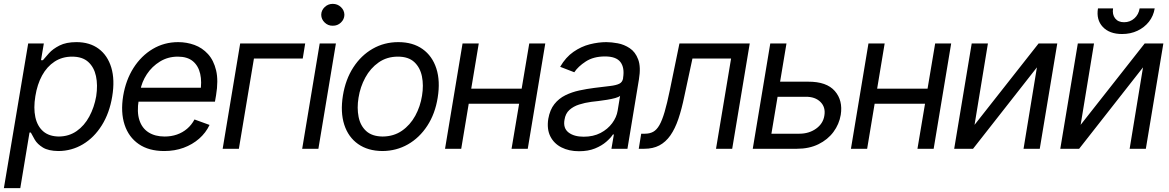

<svg xmlns="http://www.w3.org/2000/svg" viewBox="-46 -771 6057 995"><path d="M-25.9 204.1 100.1 -545.9H181.2L166.5 -459H176.3Q188 -473.1 208 -495.4Q228 -517.6 262.5 -535.2Q296.9 -552.7 350.1 -552.7Q418.9 -552.7 465.3 -518.3Q511.7 -483.9 530.8 -420.7Q549.8 -357.4 535.6 -271.5Q521.5 -185.1 481.4 -121.3Q441.4 -57.6 383.5 -23.2Q325.7 11.2 257.3 11.7Q205.1 11.2 176.5 -6.3Q147.9 -23.9 134.5 -46.6Q121.1 -69.3 113.8 -84H106.9L59.1 204.1ZM259.3 -63.5Q311.5 -64 351.3 -91.8Q391.1 -119.6 416.7 -167Q442.4 -214.4 452.6 -272.5Q461.4 -330.1 451.4 -376.5Q441.4 -422.9 411.1 -450.2Q380.9 -477.5 327.6 -477.5Q276.4 -477.5 236.8 -451.7Q197.3 -425.8 172.1 -379.9Q147 -334 137.2 -272.5Q127 -210.9 137.2 -163.8Q147.5 -116.7 178 -90.3Q208.5 -64 259.3 -63.5Z M805.2 11.7Q725.1 11.7 672.9 -24.4Q620.6 -60.5 599.6 -124.8Q578.6 -189 592.3 -273.9Q606 -356.4 646 -419.2Q686 -481.9 745.6 -517.3Q805.2 -552.7 877.4 -552.7Q921.4 -552.7 961.7 -538.1Q1002 -523.4 1031.7 -491Q1061.5 -458.5 1074 -406Q1086.4 -353.5 1073.7 -277.3L1067.9 -244.1H647L659.2 -316.4H1035.2L991.7 -292Q1001 -346.7 991.5 -388.4Q981.9 -430.2 953.4 -453.9Q924.8 -477.5 875.5 -477.5Q824.2 -477.5 783 -452.1Q741.7 -426.8 715.1 -386.5Q688.5 -346.2 680.7 -300.8L672.9 -252.9Q662.6 -190.9 676.3 -148.7Q689.9 -106.4 723.9 -85Q757.8 -63.5 807.1 -63.5Q841.3 -63.5 870.8 -73.7Q900.4 -84 923.6 -103.8Q946.8 -123.5 961.9 -151.9L1040 -123.5Q1020.5 -82.5 985.8 -52.2Q951.2 -22 905.3 -5.1Q859.4 11.7 805.2 11.7Z M1535.6 -545.9 1522.9 -467.8H1270L1191.9 0H1107.9L1198.7 -545.9Z M1520 0 1610.8 -545.9H1694.8L1604 0ZM1678.2 -637.7Q1654.3 -637.2 1636.7 -654.1Q1619.1 -670.9 1618.7 -694.3Q1619.1 -717.8 1636.7 -734.4Q1654.3 -751 1678.2 -751Q1703.1 -751 1720.7 -734.4Q1738.3 -717.8 1738.8 -694.3Q1738.3 -670.9 1720.7 -654.1Q1703.1 -637.2 1678.2 -637.7Z M1936 11.7Q1860.4 11.2 1809.6 -24.7Q1758.8 -60.5 1738 -125Q1717.3 -189.5 1731 -275.4Q1744.6 -359.4 1784.9 -421.6Q1825.2 -483.9 1885.3 -518.3Q1945.3 -552.7 2018.1 -552.7Q2093.3 -552.7 2143.8 -516.8Q2194.3 -481 2215.3 -416Q2236.3 -351.1 2222.2 -264.6Q2209 -181.6 2168.5 -119.4Q2127.9 -57.1 2068.1 -22.9Q2008.3 11.2 1936 11.7ZM1937 -63.5Q1994.6 -64 2037.1 -93.5Q2079.6 -123 2106 -171.1Q2132.3 -219.2 2141.1 -275.4Q2149.9 -329.1 2140.6 -375Q2131.3 -420.9 2101.1 -449.2Q2070.8 -477.5 2016.1 -477.5Q1959 -477.5 1916.3 -447.5Q1873.5 -417.5 1847.2 -369.1Q1820.8 -320.8 1812 -264.6Q1803.2 -211.4 1812.3 -165.5Q1821.3 -119.6 1851.8 -91.8Q1882.3 -64 1937 -63.5Z M2676.3 -311.5 2663.6 -233.4H2362.8L2375.5 -311.5ZM2435.1 -545.9 2344.2 0H2260.3L2351.1 -545.9ZM2779.8 -545.9 2689 0H2605L2696.8 -545.9Z M2954.6 12.7Q2902.8 12.7 2863.8 -7.1Q2824.7 -26.9 2805.9 -64.5Q2787.1 -102.1 2795.4 -155.3Q2803.7 -202.1 2826.9 -231.4Q2850.1 -260.7 2883.8 -277.3Q2917.5 -293.9 2956.3 -302.2Q2995.1 -310.5 3033.7 -315.4Q3084.5 -321.8 3116 -325.4Q3147.5 -329.1 3163.6 -337.2Q3179.7 -345.2 3183.1 -365.2V-368.2Q3191.4 -420.4 3169.2 -449.5Q3147 -478.5 3089.4 -478.5Q3029.8 -478.5 2989.7 -452.4Q2949.7 -426.3 2930.2 -396.5L2856.9 -424.8Q2885.7 -474.6 2926 -502.4Q2966.3 -530.3 3010.7 -541.5Q3055.2 -552.7 3096.2 -552.7Q3122.6 -552.7 3155.5 -546.6Q3188.5 -540.5 3217.5 -521.2Q3246.6 -502 3261.2 -463.1Q3275.9 -424.3 3265.1 -359.4L3205.6 0H3122.6L3135.3 -74.2H3130.4Q3119.1 -56.6 3095.9 -36.4Q3072.8 -16.1 3037.6 -1.7Q3002.4 12.7 2954.6 12.7ZM2979 -62.5Q3028.8 -62.5 3066.2 -82Q3103.5 -101.6 3126.5 -132.6Q3149.4 -163.6 3154.8 -197.3L3167.5 -274.4Q3161.1 -268.1 3142.3 -262.9Q3123.5 -257.8 3099.9 -253.9Q3076.2 -250 3053.7 -247.3Q3031.2 -244.6 3018.1 -243.2Q2984.9 -238.8 2955.1 -229.2Q2925.3 -219.7 2904.8 -201.2Q2884.3 -182.6 2879.4 -150.4Q2871.6 -106.9 2900.1 -84.7Q2928.7 -62.5 2979 -62.5Z M3264.2 0 3276.9 -78.1H3296.4Q3320.8 -78.1 3338.9 -87.9Q3356.9 -97.7 3371.1 -122.3Q3385.3 -147 3398.2 -190.9Q3411.1 -234.9 3425.3 -303.7L3475.1 -545.9H3839.4L3748.5 0H3664.6L3742.7 -467.8H3542.5L3500.5 -272.5Q3486.8 -205.6 3469.5 -154.5Q3452.1 -103.5 3428 -69.1Q3403.8 -34.7 3370.8 -17.3Q3337.9 0 3292.5 0Z M3985.8 -347.7H4142.1Q4237.8 -348.1 4280.3 -299.3Q4322.8 -250.5 4311 -175.8Q4302.7 -127 4273.2 -87.2Q4243.7 -47.4 4195.6 -23.7Q4147.5 0 4083.5 0H3855L3945.8 -545.9H4029.8L3951.7 -78.1H4096.2Q4146.5 -78.1 4183.1 -104.2Q4219.7 -130.4 4226.1 -171.9Q4233.4 -215.3 4205.8 -242.7Q4178.2 -270 4129.4 -269.5H3973.1Z M4779.8 -311.5 4767.1 -233.4H4466.3L4479 -311.5ZM4538.6 -545.9 4447.8 0H4363.8L4454.6 -545.9ZM4883.3 -545.9 4792.5 0H4708.5L4800.3 -545.9Z M5004.4 -124 5336.4 -545.9H5433.1L5342.3 0H5258.3L5327.6 -421.9L4996.6 0H4898.9L4989.7 -545.9H5073.7Z M5554.2 -124 5886.2 -545.9H5982.9L5892.1 0H5808.1L5877.4 -421.9L5546.4 0H5448.7L5539.6 -545.9H5623.5ZM5769 -594.7Q5703.6 -594.7 5668.9 -631.6Q5634.3 -668.5 5644 -727.5H5722.2Q5717.3 -695.8 5732.9 -675.8Q5748.5 -655.8 5779.3 -655.8Q5810.1 -655.8 5832.5 -675.8Q5855 -695.8 5859.9 -727.5H5938Q5931.6 -688 5908 -658.2Q5884.3 -628.4 5848.6 -611.6Q5813 -594.7 5769 -594.7Z"/></svg>

Font: Inter Tight
Style: Italic
Weight: 400
Italic angle: -9.39999°
Designer: Rasmus Andersson
Foundry: rsms
Version: Version 3.002